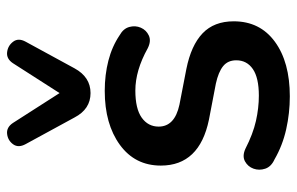

<svg xmlns="http://www.w3.org/2000/svg" viewBox="-164 -642 816 527"><g transform="rotate(-90 243.5 -378.0)"><path d="M243 10Q197 10 152.5 0Q108 -10 70 -32Q50 -41 44.5 -57.5Q39 -74 44.5 -89.5Q50 -105 64.5 -113Q79 -121 99 -112Q140 -91 175.5 -83Q211 -75 245 -75Q294 -75 318 -91.5Q342 -108 342 -137Q342 -160 326 -173Q310 -186 278 -193L179 -212Q53 -238 53 -344Q53 -415 110 -456.5Q167 -498 258 -498Q302 -498 341 -488Q380 -478 411 -457Q429 -447 433.5 -430.5Q438 -414 431.5 -399Q425 -384 410 -377Q395 -370 375 -380Q314 -414 259 -414Q209 -414 184.5 -396.5Q160 -379 160 -350Q160 -306 220 -293L318 -274Q383 -261 416 -229.5Q449 -198 449 -144Q449 -72 393 -31Q337 10 243 10ZM252 -537Q208 -537 185 -581L112 -715Q101 -735 111.5 -749.5Q122 -764 140 -766Q158 -768 170 -750L252 -622L334 -750Q346 -768 364 -766Q382 -764 393 -749.5Q404 -735 393 -715L320 -581Q296 -537 252 -537Z"/></g></svg>

Font: Chiron GoRound TC M
Style: Regular
Weight: 500
Designer: Ryoko NISHIZUKA 西塚涼子 (kana, bopomofo & ideographs); Paul D. Hunt (Latin, Greek & Cyrillic); Sandoll Communications 산돌커뮤니
Foundry: Adobe
Version: Version 1.000;hotconv 1.1.1;makeotfexe 2.6.0